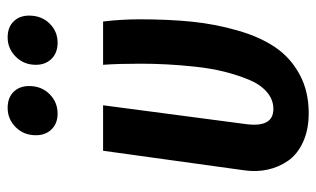

<svg xmlns="http://www.w3.org/2000/svg" viewBox="-184 -637 835 507"><g transform="rotate(-90 233.5 -383.5)"><path d="M187 -648.9Q161.1 -648.9 145.5 -664.8Q129.9 -680.7 129.9 -706.1Q129.9 -738.3 151.1 -759.5Q172.4 -780.8 202.1 -780.8Q229 -780.8 244.4 -765.1Q259.8 -749.5 259.8 -724.1Q259.8 -691.4 238.5 -670.2Q217.3 -648.9 187 -648.9ZM374 -648.9Q347.7 -648.9 331.8 -664.8Q315.9 -680.7 315.9 -706.1Q315.9 -738.3 337.4 -759.5Q358.9 -780.8 388.2 -780.8Q415 -780.8 430.4 -765.1Q445.8 -749.5 445.8 -724.1Q445.8 -691.4 425 -670.2Q404.3 -648.9 374 -648.9ZM430.2 -528.8Q436 -480.5 436 -432.1Q436 -356 429.7 -293.7Q423.3 -231.4 406.2 -172.6Q389.2 -113.8 361.8 -73.7Q334.5 -33.7 290.3 -9.8Q246.1 14.2 188 14.2Q144.5 14.2 112.1 -0.7Q79.6 -15.6 62.5 -40.3Q45.4 -64.9 39.1 -94.2Q32.7 -123.5 37.1 -154.8L88.9 -528.8H209L159.2 -150.9Q149.9 -79.1 199.2 -79.1Q224.1 -79.1 244.1 -96.4Q264.2 -113.8 276.6 -144Q289.1 -174.3 297.9 -209.5Q306.6 -244.6 311 -286.6Q315.4 -328.6 317.1 -362.5Q318.8 -396.5 318.8 -431.2Q318.8 -488.8 315.9 -528.8Z"/></g></svg>

Font: Fira Sans Compressed Medium
Style: Italic
Weight: 500
Width: 3
Italic angle: -8°
Designer: Carrois Corporate & Edenspiekermann AG
Foundry: Carrois Corporate GbR & Edenspiekermann AG
Version: Version 4.203;PS 004.203;hotconv 1.0.88;makeotf.lib2.5.64775